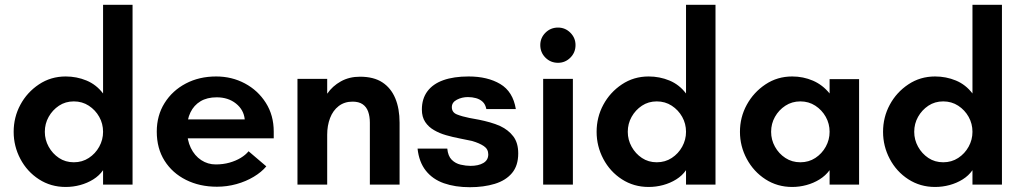

<svg xmlns="http://www.w3.org/2000/svg" viewBox="-20 -770 4264 801"><path d="M254 10Q192 10 142.5 -22Q93 -54 65 -107Q37 -160 37 -220Q37 -281 65 -333Q93 -385 142.5 -418Q192 -451 254 -451Q300 -451 341 -434Q382 -417 410 -380V-750H533V0H410V-60Q394 -37 369 -21.5Q344 -6 314.5 2Q285 10 254 10ZM288 -93Q323 -93 350.5 -111Q378 -129 394 -158Q410 -187 410 -220Q410 -254 394 -282.5Q378 -311 350.5 -329Q323 -347 288 -347Q253 -347 226 -329Q199 -311 183 -282.5Q167 -254 167 -220Q167 -187 183 -158Q199 -129 226 -111Q253 -93 288 -93Z M885 9Q813 9 756 -19.5Q699 -48 666.5 -99.5Q634 -151 634 -221Q634 -288 666.5 -340Q699 -392 755 -421.5Q811 -451 882 -451Q947 -451 1001.5 -422Q1056 -393 1089 -341Q1122 -289 1122 -221V-193H734V-272H1001Q997 -312 964.5 -338Q932 -364 884 -364Q844 -364 816.5 -347.5Q789 -331 774.5 -301Q760 -271 760 -231Q760 -186 776 -153Q792 -120 819.5 -102Q847 -84 880 -84Q911 -84 937.5 -91.5Q964 -99 984.5 -111.5Q1005 -124 1017 -139L1091 -76Q1071 -52 1038.5 -32.5Q1006 -13 966.5 -2Q927 9 885 9Z M1221 0V-441H1345V-379Q1367 -411 1402 -430.5Q1437 -450 1482 -450Q1539 -450 1575 -426.5Q1611 -403 1629 -360Q1647 -317 1647 -258V0H1523V-258Q1523 -284 1516 -304Q1509 -324 1493 -335Q1477 -346 1451 -346Q1417 -346 1393 -327.5Q1369 -309 1357 -277.5Q1345 -246 1345 -208V0Z M1940 11Q1879 11 1832 -5.5Q1785 -22 1756.5 -58Q1728 -94 1722 -150H1846Q1849 -119 1864.5 -103.5Q1880 -88 1902 -83Q1924 -78 1943 -78Q1976 -78 1996.5 -90Q2017 -102 2017 -126Q2017 -148 1998.5 -160.5Q1980 -173 1949 -182Q1926 -187 1897.5 -192.5Q1869 -198 1841 -206Q1813 -214 1791 -227Q1768 -240 1754 -261Q1740 -282 1740 -313Q1740 -358 1763 -389Q1786 -420 1829.5 -435.5Q1873 -451 1935 -451Q2014 -451 2067 -419.5Q2120 -388 2132 -315H2009Q2005 -335 1993.5 -345.5Q1982 -356 1966 -360.5Q1950 -365 1932 -365Q1907 -365 1886 -354Q1865 -343 1865 -323Q1865 -301 1886.5 -292.5Q1908 -284 1938 -278Q1956 -275 1978.5 -270.5Q2001 -266 2024 -259.5Q2047 -253 2067 -244Q2101 -228 2121.5 -201Q2142 -174 2142 -130Q2142 -79 2116 -48Q2090 -17 2044 -3Q1998 11 1940 11Z M2246 0V-441H2370V0ZM2308 -508Q2277 -508 2255.5 -529.5Q2234 -551 2234 -582Q2234 -612 2255.5 -633.5Q2277 -655 2308 -655Q2338 -655 2359.5 -633.5Q2381 -612 2381 -582Q2381 -551 2359.5 -529.5Q2338 -508 2308 -508Z M2686 10Q2624 10 2574.5 -22Q2525 -54 2497 -107Q2469 -160 2469 -220Q2469 -281 2497 -333Q2525 -385 2574.5 -418Q2624 -451 2686 -451Q2732 -451 2773 -434Q2814 -417 2842 -380V-750H2965V0H2842V-60Q2826 -37 2801 -21.5Q2776 -6 2746.5 2Q2717 10 2686 10ZM2720 -93Q2755 -93 2782.5 -111Q2810 -129 2826 -158Q2842 -187 2842 -220Q2842 -254 2826 -282.5Q2810 -311 2782.5 -329Q2755 -347 2720 -347Q2685 -347 2658 -329Q2631 -311 2615 -282.5Q2599 -254 2599 -220Q2599 -187 2615 -158Q2631 -129 2658 -111Q2685 -93 2720 -93Z M3285 10Q3223 10 3173.5 -22Q3124 -54 3095.5 -107Q3067 -160 3067 -220Q3067 -281 3095.5 -333Q3124 -385 3173.5 -418Q3223 -451 3285 -451Q3331 -451 3371.5 -433.5Q3412 -416 3441 -380V-440H3564V0H3441V-60Q3424 -37 3399 -21.5Q3374 -6 3344.5 2Q3315 10 3285 10ZM3319 -93Q3354 -93 3381.5 -111Q3409 -129 3425 -158Q3441 -187 3441 -220Q3441 -254 3425 -282.5Q3409 -311 3381.5 -329Q3354 -347 3319 -347Q3284 -347 3256.5 -329Q3229 -311 3213 -282.5Q3197 -254 3197 -220Q3197 -187 3213 -158Q3229 -129 3256.5 -111Q3284 -93 3319 -93Z M3881 10Q3819 10 3769.5 -22Q3720 -54 3692 -107Q3664 -160 3664 -220Q3664 -281 3692 -333Q3720 -385 3769.5 -418Q3819 -451 3881 -451Q3927 -451 3968 -434Q4009 -417 4037 -380V-750H4160V0H4037V-60Q4021 -37 3996 -21.5Q3971 -6 3941.5 2Q3912 10 3881 10ZM3915 -93Q3950 -93 3977.5 -111Q4005 -129 4021 -158Q4037 -187 4037 -220Q4037 -254 4021 -282.5Q4005 -311 3977.5 -329Q3950 -347 3915 -347Q3880 -347 3853 -329Q3826 -311 3810 -282.5Q3794 -254 3794 -220Q3794 -187 3810 -158Q3826 -129 3853 -111Q3880 -93 3915 -93Z"/></svg>

Font: Teachers SemiBold
Style: Regular
Weight: 600
Version: Version 1.001